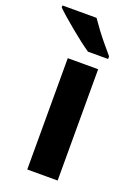

<svg xmlns="http://www.w3.org/2000/svg" viewBox="-175 -825 626 885"><g transform="rotate(20 138.5 -383.0)"><path d="M227 0H78V-546H227ZM139 -766Q154 -744 174.5 -716.5Q195 -689 216.5 -663.5Q238 -638 254 -619V-606H155Q136 -619 110.5 -638.5Q85 -658 58.5 -680Q32 -702 9 -722Q-14 -742 -28 -756V-766Z"/></g></svg>

Font: Noto Sans Duployan
Style: Bold
Weight: 700
Designer: David Corbett
Foundry: David Corbett
Version: Version 3.001